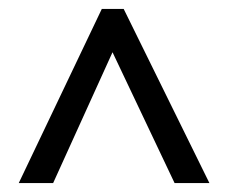

<svg xmlns="http://www.w3.org/2000/svg" viewBox="-20 -823 512 430"><path d="M22 -413H99L232 -706L371 -413H449L257 -803H208Z"/></svg>

Font: Noto Sans Kannada UI Condensed
Style: Regular
Weight: 400
Width: 3
Designer: Jelle Bosma - Monotype Design Team
Foundry: Monotype Imaging Inc.
Version: Version 2.005